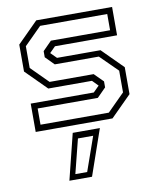

<svg xmlns="http://www.w3.org/2000/svg" viewBox="-88 -609 779 944"><g transform="rotate(-10 301.0 -137.5)"><path d="M60 0V-141.5H375L405.5 -172V-169.5L376 -199.5H158L55 -302.5V-437L158 -540H536.5V-398.5H226.5L196 -368V-371L226.5 -340.5H443.5L546.5 -237.5V-103L443.5 0ZM89.5 -31H430.5L516.5 -117V-225.5L430 -311H210L167.5 -354V-384.5L211.5 -429H507V-510H172L85.5 -423.5V-315L170 -230.5H390L434 -186.5V-156.5L390 -112H89.5ZM181.5 265 238.5 36H374L294.5 265ZM216 238H275L335 67.5H259Z"/></g></svg>

Font: Tourney Light
Style: Regular
Weight: 300
Version: Version 1.015